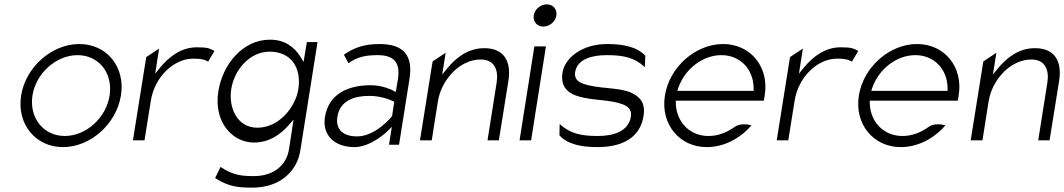

<svg xmlns="http://www.w3.org/2000/svg" viewBox="-20 -664 4883 881"><path d="M77 -226C56 -95 143 11 269 11C395 11 514 -95 535 -226C556 -357 470 -462 344 -462C218 -462 98 -357 77 -226ZM129 -226C145 -329 239 -411 336 -411C433 -411 499 -329 483 -226C467 -123 375 -40 277 -40C180 -40 113 -123 129 -226Z M590 -20H643L672 -201C681 -259 709 -307 743 -340C773 -369 816 -395 868 -395C905 -395 921 -390 935 -381L964 -430C944 -441 935 -447 884 -447C811 -447 756 -404 714 -353L692 -326L710 -441L651 -402Z M982 -246C959 -103 1047 -10 1145 -10C1214 -10 1265 -45 1305 -90L1327 -115L1306 21C1294 99 1230 144 1146 144C1095 144 1051 142 992 102L967 153C1030 194 1078 197 1138 197C1271 197 1344 116 1358 27L1437 -471H1388L1373 -380L1359 -403C1332 -446 1289 -482 1219 -482C1092 -482 1001 -366 982 -246ZM1041 -255C1055 -344 1126 -427 1217 -427C1317 -427 1364 -352 1349 -255C1336 -173 1261 -78 1161 -78C1066 -78 1028 -173 1041 -255Z M1471 -127C1458 -44 1514 11 1607 11C1683 11 1758 -62 1758 -62L1778 -82L1765 0H1811L1859 -302C1876 -412 1830 -462 1721 -462C1647 -462 1601 -443 1558 -413L1579 -374C1619 -403 1658 -411 1713 -411C1786 -411 1818 -379 1806 -301L1796 -242L1783 -249C1783 -249 1737 -273 1682 -273C1575 -273 1488 -232 1471 -127ZM1528 -128C1540 -205 1610 -224 1674 -224C1739 -224 1782 -200 1789 -197L1779 -131C1778 -129 1704 -38 1618 -38C1561 -38 1518 -65 1528 -128Z M1907 -20H1961L1989 -197C1998 -256 2028 -303 2061 -336C2091 -365 2134 -391 2186 -391C2248 -391 2268 -344 2259 -286L2217 -20H2269L2313 -294C2327 -385 2291 -443 2202 -443C2128 -443 2073 -400 2031 -349L2009 -322L2025 -422L1965 -382Z M2429 -593C2425 -565 2444 -542 2473 -542C2502 -542 2529 -565 2533 -593C2537 -621 2518 -644 2489 -644C2460 -644 2433 -621 2429 -593ZM2364 -20H2417L2485 -451H2432Z M2561 -331C2549 -253 2600 -226 2667 -214C2718 -204 2788 -204 2835 -186C2856 -179 2881 -164 2875 -129C2864 -61 2795 -40 2723 -40C2643 -40 2595 -52 2548 -95L2547 -43C2585 -1 2650 11 2721 11C2866 11 2921 -56 2933 -132C2943 -194 2914 -222 2873 -240C2818 -264 2720 -256 2656 -280C2636 -287 2614 -300 2619 -333C2629 -395 2700 -411 2764 -411C2844 -411 2892 -399 2939 -356L2941 -408C2903 -450 2837 -462 2766 -462C2650 -462 2572 -398 2561 -331Z M3031 -226C3010 -95 3097 11 3223 11C3301 11 3376 -28 3428 -89C3410 -94 3374 -99 3350 -81C3315 -56 3275 -40 3231 -40C3146 -40 3084 -103 3081 -189V-202H3485L3489 -227C3510 -357 3424 -462 3298 -462C3172 -462 3052 -357 3031 -226ZM3088 -247 3092 -260C3122 -347 3204 -411 3290 -411C3376 -411 3437 -347 3438 -260V-247Z M3544 -20H3597L3626 -201C3635 -259 3663 -307 3697 -340C3727 -369 3770 -395 3822 -395C3859 -395 3875 -390 3889 -381L3918 -430C3898 -441 3889 -447 3838 -447C3765 -447 3710 -404 3668 -353L3646 -326L3664 -441L3605 -402Z M3921 -226C3900 -95 3987 11 4113 11C4191 11 4266 -28 4318 -89C4300 -94 4264 -99 4240 -81C4205 -56 4165 -40 4121 -40C4036 -40 3974 -103 3971 -189V-202H4375L4379 -227C4400 -357 4314 -462 4188 -462C4062 -462 3942 -357 3921 -226ZM3978 -247 3982 -260C4012 -347 4094 -411 4180 -411C4266 -411 4327 -347 4328 -260V-247Z M4434 -20H4488L4516 -197C4525 -256 4555 -303 4588 -336C4618 -365 4661 -391 4713 -391C4775 -391 4795 -344 4786 -286L4744 -20H4796L4840 -294C4854 -385 4818 -443 4729 -443C4655 -443 4600 -400 4558 -349L4536 -322L4552 -422L4492 -382Z"/></svg>

Font: Charger Sport
Style: ExLitObl
Weight: 200
Designer: Jasper
Foundry: Cannot Into Space Fonts
Version: Version 1.1